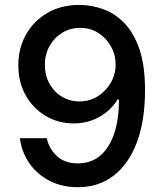

<svg xmlns="http://www.w3.org/2000/svg" viewBox="-20 -758 670 788"><path d="M299.8 10.3Q234.9 10.3 184.1 -15.6Q133.3 -41.5 101.3 -86.9Q69.3 -132.3 61.5 -190.9H171.9Q182.1 -145.5 214.6 -116.5Q247.1 -87.4 299.8 -87.4Q379.4 -87.4 423.8 -156.7Q468.3 -226.1 468.3 -350.1H462.9Q435.1 -304.7 387.7 -278.1Q340.3 -251.5 282.7 -251.5Q219.2 -251.5 167.5 -282.2Q115.7 -313 85.4 -366.9Q55.2 -420.9 55.2 -490.2Q55.2 -560.1 86.9 -616.5Q118.7 -672.9 176 -705.8Q233.4 -738.8 310.1 -737.8Q358.4 -736.8 405.3 -719.7Q452.1 -702.6 490.7 -662.8Q529.3 -623 552.2 -556.2Q575.2 -489.3 575.2 -388.7Q575.2 -262.2 541.5 -173.1Q507.8 -84 446 -36.9Q384.3 10.3 299.8 10.3ZM306.6 -341.8Q348.1 -341.8 381.6 -363Q415 -384.3 434.8 -418.7Q454.6 -453.1 454.6 -493.7Q454.6 -533.2 435.5 -567.4Q416.5 -601.6 383.8 -622.6Q351.1 -643.6 309.1 -643.6Q268.1 -643.6 235.1 -623.3Q202.1 -603 183.1 -568.6Q164.1 -534.2 164.1 -492.2Q164.1 -449.7 182.4 -415.8Q200.7 -381.8 233.2 -361.8Q265.6 -341.8 306.6 -341.8Z"/></svg>

Font: Inter Medium
Style: Regular
Weight: 500
Designer: Rasmus Andersson
Foundry: rsms
Version: Version 4.001;git-9221beed3